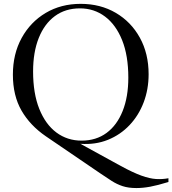

<svg xmlns="http://www.w3.org/2000/svg" viewBox="-20 -745 896 998"><path d="M501 156 218.5 -36.5Q136.5 -92.5 91.8 -170.2Q47 -248 47 -357Q47 -464.5 92.5 -547.5Q138 -630.5 217.5 -677.8Q297 -725 399.5 -725Q502 -725 581.8 -678.2Q661.5 -631.5 707 -549Q752.5 -466.5 752.5 -359Q752.5 -281 726.8 -213Q701 -145 653.5 -94.8Q606 -44.5 541 -18.2Q476 8 398 2.5L608.5 118Q672 152.5 715.2 168Q758.5 183.5 791.2 185.5Q824 187.5 855.5 181.5V201Q798.5 218.5 760.5 225.5Q722.5 232.5 689 232.5Q647.5 232.5 617.2 222.5Q587 212.5 560.2 195.2Q533.5 178 501 156ZM404 -14Q479.5 -14 533.8 -54Q588 -94 617.5 -167.8Q647 -241.5 647 -341.5Q647 -456 614.8 -536.2Q582.5 -616.5 525.8 -659Q469 -701.5 395.5 -701.5Q320 -701.5 265.5 -661.5Q211 -621.5 181.5 -547.8Q152 -474 152 -373.5Q152 -259.5 184.2 -179Q216.5 -98.5 273.2 -56.2Q330 -14 404 -14Z"/></svg>

Font: Newsreader Display
Style: Regular
Weight: 400
Designer: Hugues Gentile
Foundry: Production Type
Version: Version 1.001